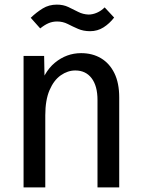

<svg xmlns="http://www.w3.org/2000/svg" viewBox="-20 -811 616 831"><path d="M402 0V-378Q402 -439 376.5 -472.5Q351 -506 306 -506Q273 -506 243 -485Q213 -464 194.5 -421Q176 -378 176 -312V0H82V-569H171L174 -411H145Q167 -498 217.5 -539.5Q268 -581 331 -581Q380 -581 417 -559Q454 -537 475 -494.5Q496 -452 496 -389V0ZM433 -779 474 -735Q454 -709 428 -692.5Q402 -676 370 -676Q341 -676 318 -686Q295 -696 273.5 -707Q252 -718 227 -718Q208 -718 191 -711Q174 -704 154 -688L113 -734Q138 -758 165 -774.5Q192 -791 226 -791Q254 -791 276 -780.5Q298 -770 318.5 -759.5Q339 -749 363 -748Q381 -748 399.5 -756Q418 -764 433 -779Z"/></svg>

Font: Yaldevi Medium
Style: Regular
Weight: 500
Designer: Sol Matas, Rajitha Manaperi, Kosala Senevirathne
Foundry: Mooniak
Version: Version 1.100